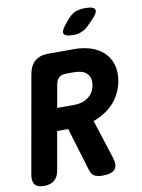

<svg xmlns="http://www.w3.org/2000/svg" viewBox="-107 -1018 809 1097"><g transform="rotate(-10 297.5 -470.0)"><path d="M209 -416H308Q330 -416 350 -421.5Q370 -427 386.5 -438.5Q403 -450 414.5 -467Q426 -484 430 -508Q434 -532 429 -549Q424 -566 412 -577.5Q400 -589 381.5 -594.5Q363 -600 341 -600H292Q267 -600 252.5 -587.5Q238 -575 233 -550ZM186 -286 147 -65Q141 -27 118.5 -8.5Q96 10 58 10Q20 10 5.5 -8.5Q-9 -27 -3 -65L97 -630Q106 -681 135 -705.5Q164 -730 215 -730H364Q415 -730 458.5 -716Q502 -702 532 -674Q562 -646 575.5 -604.5Q589 -563 580 -508Q573 -469 557 -437Q541 -405 517.5 -380Q494 -355 464 -336.5Q434 -318 401 -306L474 -79Q488 -34 470 -12Q452 10 397 10Q372 10 353.5 2Q335 -6 326 -35L250 -286ZM374 -810Q323 -810 317.5 -829Q312 -848 349 -889L367 -910Q390 -935 413.5 -942.5Q437 -950 466 -950Q517 -950 522 -930.5Q527 -911 488 -873L463 -848Q443 -828 421 -819Q399 -810 374 -810Z"/></g></svg>

Font: Maple Mono NL ExtraBold
Style: Italic
Weight: 800
Italic angle: -10°
Monospace: yes
Designer: subframe7536
Version: Version 7.000